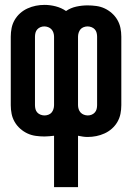

<svg xmlns="http://www.w3.org/2000/svg" viewBox="-20 -550 540 785"><path d="M201 215V5Q191 6 181.5 7Q172 8 162 8Q144 8 126 5.5Q108 3 92 -4.5Q76 -12 62.5 -24Q49 -36 40 -51.5Q31 -67 27.5 -84.5Q24 -102 24 -120V-400Q24 -418 27.5 -435.5Q31 -453 40 -468.5Q49 -484 62.5 -496Q76 -508 92.5 -515.5Q109 -523 126.5 -526.5Q144 -530 162 -530Q185 -530 208 -524Q231 -518 250 -505Q269 -518 292 -523Q315 -528 338 -528Q356 -528 374 -525.5Q392 -523 408 -515.5Q424 -508 437.5 -496Q451 -484 460 -468.5Q469 -453 472.5 -435.5Q476 -418 476 -400V-120Q476 -102 472.5 -84.5Q469 -67 460 -51.5Q451 -36 437.5 -24Q424 -12 407.5 -4.5Q391 3 373.5 6.5Q356 10 338 10Q328 10 318.5 8.5Q309 7 299 5V215ZM162 -78Q170 -78 178 -81Q186 -84 191 -90Q196 -96 198.5 -104Q201 -112 201 -120V-400Q201 -408 198.5 -416Q196 -424 190.5 -430Q185 -436 177 -439Q169 -442 161 -442Q153 -442 145.5 -439Q138 -436 132.5 -430Q127 -424 125 -416Q123 -408 123 -400V-120Q123 -112 125 -104Q127 -96 132.5 -90Q138 -84 146 -81Q154 -78 162 -78ZM339 -78Q347 -78 354.5 -81Q362 -84 367.5 -90Q373 -96 375 -104Q377 -112 377 -120V-400Q377 -408 375 -416Q373 -424 367.5 -430Q362 -436 354 -439Q346 -442 338 -442Q330 -442 322 -439Q314 -436 309 -430Q304 -424 301.5 -416Q299 -408 299 -400V-120Q299 -112 301.5 -104Q304 -96 309.5 -90Q315 -84 323 -81Q331 -78 339 -78Z"/></svg>

Font: Zed Mono Semibold
Style: Regular
Weight: 600
Monospace: yes
Designer: Belleve Invis
Foundry: Belleve Invis
Version: Version 1.0.0; ttfautohint (v1.8.4)